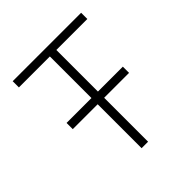

<svg xmlns="http://www.w3.org/2000/svg" viewBox="-187 -827 961 961"><g transform="rotate(-45 293.0 -346.5)"><path d="M93.8 -311V-355H270V-649.4H50.8V-693.4H535.2V-649.4H315.9V-355H492.2V-311H315.9V0H270V-311Z"/></g></svg>

Font: Cascadia Mono NF ExtraLight
Style: Regular
Weight: 200
Monospace: yes
Designer: Aaron Bell
Foundry: Saja Typeworks
Version: Version 2404.023; ttfautohint (v1.8.4)